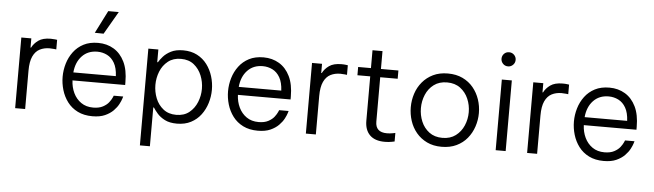

<svg xmlns="http://www.w3.org/2000/svg" viewBox="-55 -1011 4886 1435"><g transform="rotate(5 2388.0 -293.5)"><path d="M75 0V-530H150V-461H154Q170 -493 203 -516.5Q236 -540 295 -540Q314 -540 328.5 -538Q343 -536 343 -536V-464Q343 -464 327 -466Q311 -468 293 -468Q252 -468 219.5 -451.5Q187 -435 168.5 -395.5Q150 -356 150 -288V0Z M685 -612 619 -613 705 -783H784ZM655 10Q591 10 544 -13.5Q497 -37 467 -77Q437 -117 422.5 -166Q408 -215 408 -265Q408 -315 422.5 -364Q437 -413 467 -453Q497 -493 542.5 -516.5Q588 -540 651 -540Q717 -540 768.5 -509Q820 -478 849.5 -417.5Q879 -357 879 -266V-244H484Q486 -193 506.5 -150Q527 -107 564.5 -81Q602 -55 655 -55Q699 -55 728 -70.5Q757 -86 772.5 -106.5Q788 -127 794.5 -142Q801 -157 801 -157H872Q872 -157 867 -140.5Q862 -124 849 -99Q836 -74 811.5 -49Q787 -24 749 -7Q711 10 655 10ZM485 -304H804Q801 -365 779.5 -402.5Q758 -440 724 -457Q690 -474 651 -474Q580 -474 536 -427.5Q492 -381 485 -304Z M1028 196V-530H1103V-435H1108Q1119 -454 1140.5 -478.5Q1162 -503 1198 -521.5Q1234 -540 1289 -540Q1349 -540 1394 -516.5Q1439 -493 1468.5 -453.5Q1498 -414 1513 -365Q1528 -316 1528 -265Q1528 -214 1513 -165Q1498 -116 1468.5 -76.5Q1439 -37 1394 -13.5Q1349 10 1289 10Q1234 10 1198 -8.5Q1162 -27 1140.5 -52Q1119 -77 1108 -95H1103V196ZM1104 -265Q1104 -213 1123 -165Q1142 -117 1181 -86Q1220 -55 1278 -55Q1337 -55 1375.5 -86Q1414 -117 1433.5 -165Q1453 -213 1453 -265Q1453 -317 1433.5 -365Q1414 -413 1375.5 -444Q1337 -475 1278 -475Q1220 -475 1181 -444Q1142 -413 1123 -365Q1104 -317 1104 -265Z M1896 10Q1832 10 1785 -13.5Q1738 -37 1708 -77Q1678 -117 1663.5 -166Q1649 -215 1649 -265Q1649 -315 1663.5 -364Q1678 -413 1708 -453Q1738 -493 1783.5 -516.5Q1829 -540 1892 -540Q1958 -540 2009.5 -509Q2061 -478 2090.5 -417.5Q2120 -357 2120 -266V-244H1725Q1727 -193 1747.5 -150Q1768 -107 1805.5 -81Q1843 -55 1896 -55Q1940 -55 1969 -70.5Q1998 -86 2013.5 -106.5Q2029 -127 2035.5 -142Q2042 -157 2042 -157H2113Q2113 -157 2108 -140.5Q2103 -124 2090 -99Q2077 -74 2052.5 -49Q2028 -24 1990 -7Q1952 10 1896 10ZM1726 -304H2045Q2042 -365 2020.5 -402.5Q1999 -440 1965 -457Q1931 -474 1892 -474Q1821 -474 1777 -427.5Q1733 -381 1726 -304Z M2256 0V-530H2331V-461H2335Q2351 -493 2384 -516.5Q2417 -540 2476 -540Q2495 -540 2509.5 -538Q2524 -536 2524 -536V-464Q2524 -464 2508 -466Q2492 -468 2474 -468Q2433 -468 2400.5 -451.5Q2368 -435 2349.5 -395.5Q2331 -356 2331 -288V0Z M2848 10Q2774 10 2736 -28Q2698 -66 2698 -135V-468H2602V-530H2698V-664H2773V-530H2904V-468H2773V-135Q2773 -55 2859 -55Q2881 -55 2901.5 -59Q2922 -63 2922 -63V1Q2922 1 2899.5 5.5Q2877 10 2848 10Z M3275 10Q3212 10 3164.5 -13Q3117 -36 3084.5 -75Q3052 -114 3036 -163.5Q3020 -213 3020 -265Q3020 -318 3036 -367Q3052 -416 3084.5 -455Q3117 -494 3164.5 -517Q3212 -540 3275 -540Q3338 -540 3386 -517Q3434 -494 3466 -455Q3498 -416 3514.5 -367Q3531 -318 3531 -265Q3531 -213 3514.5 -163.5Q3498 -114 3466 -75Q3434 -36 3386 -13Q3338 10 3275 10ZM3275 -57Q3334 -57 3374 -87Q3414 -117 3434.5 -164.5Q3455 -212 3455 -265Q3455 -318 3434.5 -365.5Q3414 -413 3374 -443Q3334 -473 3275 -473Q3216 -473 3176 -443Q3136 -413 3116 -365.5Q3096 -318 3096 -265Q3096 -212 3116 -164.5Q3136 -117 3176 -87Q3216 -57 3275 -57Z M3717 -632Q3694 -632 3679 -648Q3664 -664 3664 -685Q3664 -707 3679 -722.5Q3694 -738 3717 -738Q3739 -738 3754.5 -722.5Q3770 -707 3770 -685Q3770 -663 3754.5 -647.5Q3739 -632 3717 -632ZM3680 0V-530H3755V0Z M3916 0V-530H3991V-461H3995Q4011 -493 4044 -516.5Q4077 -540 4136 -540Q4155 -540 4169.5 -538Q4184 -536 4184 -536V-464Q4184 -464 4168 -466Q4152 -468 4134 -468Q4093 -468 4060.5 -451.5Q4028 -435 4009.5 -395.5Q3991 -356 3991 -288V0Z M4491 10Q4427 10 4380 -13.5Q4333 -37 4303 -77Q4273 -117 4258.5 -166Q4244 -215 4244 -265Q4244 -315 4258.5 -364Q4273 -413 4303 -453Q4333 -493 4378.5 -516.5Q4424 -540 4487 -540Q4553 -540 4604.5 -509Q4656 -478 4685.5 -417.5Q4715 -357 4715 -266V-244H4320Q4322 -193 4342.5 -150Q4363 -107 4400.5 -81Q4438 -55 4491 -55Q4535 -55 4564 -70.5Q4593 -86 4608.5 -106.5Q4624 -127 4630.5 -142Q4637 -157 4637 -157H4708Q4708 -157 4703 -140.5Q4698 -124 4685 -99Q4672 -74 4647.5 -49Q4623 -24 4585 -7Q4547 10 4491 10ZM4321 -304H4640Q4637 -365 4615.5 -402.5Q4594 -440 4560 -457Q4526 -474 4487 -474Q4416 -474 4372 -427.5Q4328 -381 4321 -304Z"/></g></svg>

Font: Be Vietnam Pro Light
Style: Regular
Weight: 300
Designer: Lam Bao, Tony Le, Vietanh Nguyen
Foundry: Yellow Type Foundry
Version: Version 1.002; ttfautohint (v1.8.3)